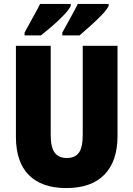

<svg xmlns="http://www.w3.org/2000/svg" viewBox="-20 -947 679 977"><path d="M578 -255Q578 -127 511.5 -58.5Q445 10 317 10Q193 10 127 -56Q61 -122 61 -251V-714H238V-261Q238 -197 258.5 -170Q279 -143 320 -143Q362 -143 381.5 -170Q401 -197 401 -262V-714H578ZM533 -917Q524 -898 497.5 -870.5Q471 -843 439.5 -815Q408 -787 385 -767H297V-781Q322 -827 343.5 -865.5Q365 -904 376 -927H533ZM340 -917Q331 -898 305 -870.5Q279 -843 247 -815.5Q215 -788 188 -767H105V-781Q130 -828 151.5 -866Q173 -904 184 -927H340Z"/></svg>

Font: Noto Sans Lao UI Cond Blk
Style: Regular
Weight: 900
Width: 3
Designer: Monotype Design Team
Foundry: Monotype Imaging Inc.
Version: Version 2.000; ttfautohint (v1.8.4.7-5d5b)